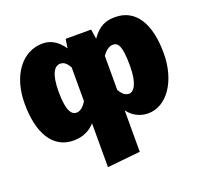

<svg xmlns="http://www.w3.org/2000/svg" viewBox="-133 -705 1134 1082"><g transform="rotate(-20 434.0 -163.5)"><path d="M662 -554C606 -554 564 -538 521 -476L512 -534H359L351 -480C314 -534 272 -554 227 -554C103 -554 17 -436 17 -270C17 -94 81 20 207 20C266 20 308 -4 336 -36V227L534 207V-42C562 -1 609 20 654 20C766 20 851 -103 851 -269C851 -445 787 -554 662 -554ZM276 -122C251 -122 220 -140 220 -268C220 -376 248 -413 282 -413C303 -413 318 -402 336 -372V-169C317 -136 295 -122 276 -122ZM590 -121C569 -121 552 -133 534 -164V-368C554 -398 578 -412 596 -412C626 -412 648 -395 648 -266C648 -158 617 -121 590 -121Z"/></g></svg>

Font: Fira Sans Heavy
Style: Regular
Weight: 900
Designer: bBox Type GmbH & Carrois Corporate GbR & Edenspiekermann AG
Foundry: bBox Type GmbH & Carrois Corporate GbR & Edenspiekermann AG
Version: Version 4.300;PS 004.300;hotconv 1.0.88;makeotf.lib2.5.64775